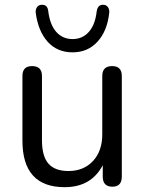

<svg xmlns="http://www.w3.org/2000/svg" viewBox="-20 -767 601 796"><path d="M281 -550Q217 -550 177.5 -594Q138 -638 128 -715Q127 -729 134 -738Q141 -747 152 -747Q177 -749 180 -721Q187 -664 213.5 -634.5Q240 -605 281 -605Q322 -605 348.5 -635Q375 -665 381 -721Q386 -749 409 -747Q420 -747 427 -738Q434 -729 433 -715Q425 -639 384.5 -594.5Q344 -550 281 -550ZM248 9Q73 9 73 -184V-452Q73 -493 113 -493Q154 -493 154 -452V-185Q154 -120 180.5 -89Q207 -58 264 -58Q327 -58 365.5 -99.5Q404 -141 404 -210V-452Q404 -493 445 -493Q485 -493 485 -452V-35Q485 7 446 7Q406 7 406 -35V-82Q358 9 248 9Z"/></svg>

Font: Nunito
Style: Regular
Weight: 400
Designer: Vernon Adams
Foundry: Vernon Adams
Version: Version 3.602